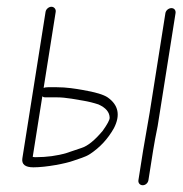

<svg xmlns="http://www.w3.org/2000/svg" viewBox="-20 -507 540 568"><path d="M419.1 26 433 -62C436.4 -83.3 440.9 -107.3 446.4 -134L499.3 -468C500.6 -476.2 495.6 -483 487.2 -483C478.9 -483 470.6 -476.2 469.3 -468L422.8 -174L403.4 -62L389.5 26C388.2 34.2 393.9 41 402.2 41C410.6 41 417.8 34.2 419.1 26ZM105.2 -222C107.5 -220 110 -219 112.7 -219H148.7C160.7 -219 175.1 -217.7 192.1 -215L226.7 -209.1C241.7 -206.6 256.6 -202.9 271.4 -198C293 -188.3 304.1 -175.2 304.4 -158.6C304.5 -152.3 297.7 -139.5 283.8 -120C260.3 -91.9 239.4 -75 221.1 -69.3C215.2 -67.5 200.4 -62.5 176.6 -54.3C149.2 -46.1 118.2 -42 85.7 -42C81.7 -42 78.7 -42.3 76.8 -43ZM132.1 -487C124.2 -487 116 -479.9 114.8 -472L46.2 -39C43.3 -21 54.2 -12 78.9 -12C117.1 -12 175.3 -23.4 197.1 -31.5C213 -37.4 231.7 -41.9 245.7 -51C275.5 -70.5 299.3 -96.2 317.1 -128C336.6 -166 330.5 -196.2 298.9 -218.6C287 -227 262 -234.5 223.8 -241C204.6 -244.3 177.5 -249 146.7 -249H123.2C116.7 -249 112 -248.3 109.1 -247L144.8 -472C146 -479.9 140.1 -487 132.1 -487Z"/></svg>

Font: MewTooHand
Style: CondIta
Weight: 400
Designer: Mew Too, Robert Jablonski
Version: Version 0.77